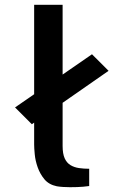

<svg xmlns="http://www.w3.org/2000/svg" viewBox="-20 -779 523 804"><path d="M365.2 -551.8 434.6 -482.4 113.3 -258.8 43 -329.1ZM242.2 -168Q242.2 -134.8 251 -115.7Q259.8 -96.7 275.4 -87.4Q291 -78.1 311 -75.2Q331.1 -72.3 353.5 -72.3V0Q340.8 2 328.1 2.9Q317.4 3.9 302.7 4.4Q288.1 4.9 273.4 4.9Q258.8 4.9 243.7 3.9Q228.5 2.9 217.8 1Q184.6 -5.9 166 -28.3Q147.5 -50.8 137.7 -78.6Q127.9 -106.4 125.5 -132.8Q123 -159.2 123 -173.8V-185.5V-758.8H242.2Z"/></svg>

Font: Allerta
Style: Stencil
Weight: 400
Designer: Matt McInerney
Foundry: Matt McInerney
Version: Version 1.0